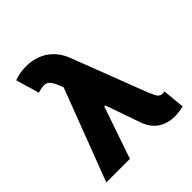

<svg xmlns="http://www.w3.org/2000/svg" viewBox="-202 -873 1019 1019"><g transform="rotate(-45 307.0 -363.5)"><path d="M526.4 9.8Q474.6 9.8 435.5 -15.6Q397.9 -40 378.4 -88.9L298.8 -315.9L227.5 -494.6L207.5 -544.4Q197.3 -570.8 184.1 -585.4Q172.4 -598.1 154.3 -598.6Q136.2 -599.1 105.5 -589.8L66.9 -721.7Q89.4 -729.5 110.4 -733.4Q132.3 -737.3 154.3 -737.3Q225.6 -737.3 277.8 -702.1Q329.6 -666.5 354.5 -601.1L514.6 -184.6Q530.3 -145.5 539.1 -134.8Q549.3 -121.6 567.9 -121.6Q570.3 -121.6 575.2 -122.6Q576.2 -123 578.4 -123Q580.6 -123 581.5 -123L593.3 0.5Q584 3.9 563.5 6.8Q543.9 9.8 526.4 9.8ZM198.7 0H21.5L239.3 -571.3L354 -293H299.3Z"/></g></svg>

Font: My Font
Style: Regular
Weight: 500
Designer: Rasmus Andersson
Foundry: rsms
Version: Version 0.001